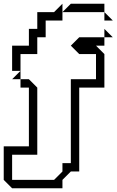

<svg xmlns="http://www.w3.org/2000/svg" viewBox="-65 -785 625 1030"><path d="M270 -720 315 -765H495V-720ZM495 -675V-720L540 -675ZM495 -585V-630L540 -585ZM0 -405V-540H90V-630H135V-720H225L270 -765V-675H180V-585H135V-495H45V-405ZM0 -360 45 -405V-360ZM0 45V180H225L270 135V90H315V-360H450V-495H360L315 -540L360 -585H495V-540H450L495 -495V-315H360V135H315L270 180V225H0L-45 180V0H90V-315H45V-360H90L135 -315V45Z"/></svg>

Font: Rubik Iso
Style: Regular
Weight: 400
Designer: Hubert and Fischer, NaN
Foundry: Hubert and Fischer, NaN
Version: Version 2.200